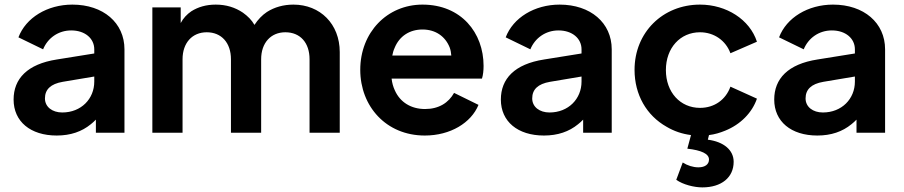

<svg xmlns="http://www.w3.org/2000/svg" viewBox="-20 -576 3920 833"><path d="M226 12C286 12 335 -5 374 -37C382 -43 389 -50 396 -57V0H520V-362C520 -477 428 -556 294 -556C185 -556 92 -499 60 -414L167 -362C187 -411 233 -444 289 -444C349 -444 389 -409 389 -362V-344L227 -318C98 -298 39 -234 39 -144C39 -49 112 12 226 12ZM389 -244V-222C389 -147 332 -88 250 -88C207 -88 175 -112 175 -149C175 -188 200 -212 252 -221Z M772 0V-319C772 -390 814 -436 877 -436C941 -436 982 -390 982 -319V0H1113V-319C1113 -390 1155 -436 1218 -436C1283 -436 1323 -390 1323 -319V0H1454V-350C1454 -472 1369 -556 1253 -556C1210 -556 1171 -545 1138 -524C1117 -510 1099 -491 1084 -468C1072 -489 1055 -506 1034 -521C1000 -544 961 -556 916 -556C875 -556 840 -546 810 -527C791 -514 775 -497 764 -476V-544H641V0Z M1823 12C1934 12 2024 -43 2056 -121L1950 -173C1926 -130 1884 -103 1824 -103C1764 -103 1716 -132 1693 -184C1686 -199 1681 -216 1679 -235H2071C2076 -250 2078 -271 2078 -290C2078 -434 1981 -556 1813 -556C1660 -556 1543 -436 1543 -273C1543 -115 1655 12 1823 12ZM1682 -335C1684 -346 1687 -357 1692 -368C1713 -420 1758 -448 1813 -448C1870 -448 1912 -418 1931 -370C1935 -359 1937 -348 1938 -335Z M2340 12C2400 12 2449 -5 2488 -37C2496 -43 2503 -50 2510 -57V0H2634V-362C2634 -477 2542 -556 2408 -556C2299 -556 2206 -499 2174 -414L2281 -362C2301 -411 2347 -444 2403 -444C2463 -444 2503 -409 2503 -362V-344L2341 -318C2212 -298 2153 -234 2153 -144C2153 -49 2226 12 2340 12ZM2503 -244V-222C2503 -147 2446 -88 2364 -88C2321 -88 2289 -112 2289 -149C2289 -188 2314 -212 2366 -221Z M3027 237C3110 237 3163 194 3163 126C3163 75 3120 39 3051 30L3056 10C3081 7 3104 0 3126 -9C3193 -36 3243 -87 3264 -148L3149 -200C3129 -144 3080 -108 3017 -108C2931 -108 2869 -176 2869 -272C2869 -368 2931 -436 3017 -436C3078 -436 3129 -400 3149 -345L3264 -395C3233 -491 3132 -556 3017 -556C2855 -556 2733 -435 2733 -273C2733 -165 2785 -75 2872 -26C2904 -7 2939 5 2978 10L2962 69C3023 76 3056 91 3056 116C3056 137 3039 150 3010 150C2987 150 2962 142 2942 129L2914 204C2943 225 2992 237 3027 237Z M3526 12C3586 12 3635 -5 3674 -37C3682 -43 3689 -50 3696 -57V0H3820V-362C3820 -477 3728 -556 3594 -556C3485 -556 3392 -499 3360 -414L3467 -362C3487 -411 3533 -444 3589 -444C3649 -444 3689 -409 3689 -362V-344L3527 -318C3398 -298 3339 -234 3339 -144C3339 -49 3412 12 3526 12ZM3689 -244V-222C3689 -147 3632 -88 3550 -88C3507 -88 3475 -112 3475 -149C3475 -188 3500 -212 3552 -221Z"/></svg>

Font: Plus Jakarta Sans
Style: Bold
Weight: 700
Designer: Gumpita Rahayu
Foundry: Tokotype
Version: Version 2.071;gftools[0.9.30]